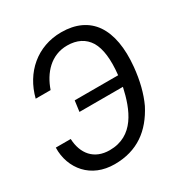

<svg xmlns="http://www.w3.org/2000/svg" viewBox="-175 -889 993 1037"><g transform="rotate(-30 322.0 -371.0)"><path d="M349 -752C199 -752 87 -653 51 -510H144C175 -600 240 -674 341 -674C402 -674 447 -651 475 -606C502 -560 510 -491 500 -397H229L220 -330H491C463 -203 410 -69 259 -69C162 -69 110 -134 106 -227H13C11 -162 33 -102 73 -59C113 -16 171 10 245 10C386 10 480 -61 542 -181C570 -241 588 -312 596 -393C607 -508 591 -597 549 -659C507 -720 439 -752 349 -752Z"/></g></svg>

Font: Cheyenne Sans
Style: Italic
Weight: 400
Italic angle: -8.13011°
Designer: The Public Sans project authors (U.S. Web Design System), Libre Franklin designed by Pablo Impallari and Rodrigo Fuenzal
Foundry: The Cheyenne Sans Project Authors
Version: Version 2.007